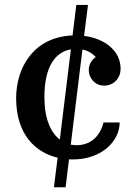

<svg xmlns="http://www.w3.org/2000/svg" viewBox="-20 -749 564 796"><path d="M203.6 27.3H252L266.1 -88.4C271 -87.9 275.9 -87.9 280.8 -87.9C403.3 -87.9 476.1 -165 476.1 -241.2H409.2C394 -181.2 353 -147 297.4 -147C289.1 -147 281.2 -147.9 273.4 -149.4L321.8 -543.9C346.2 -538.6 364.7 -526.4 377 -512.2C359.4 -500.5 348.1 -481 348.1 -459.5C348.1 -422.4 376 -394 411.6 -394C451.7 -394 480 -424.8 480 -464.4C480 -537.1 416 -589.4 328.6 -600.1L344.7 -728.5H296.4L280.8 -602.1C119.6 -595.7 46.9 -469.2 46.9 -341.8C46.9 -189.9 128.4 -116.7 218.8 -95.2ZM228 -170.4C190.4 -199.2 164.1 -256.3 164.1 -345.7C164.1 -474.1 209.5 -533.2 273.9 -544.4Z"/></svg>

Font: Arbutus Slab
Style: Regular
Weight: 400
Designer: Karolina Lach
Foundry: Karolina Lach
Version: Version 1.001